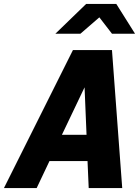

<svg xmlns="http://www.w3.org/2000/svg" viewBox="-75 -954 705 974"><path d="M-55 0 295 -700H493L545 0H375L369 -137H176L111 0ZM239 -270H364L354 -511ZM206 -783 362 -934H515L610 -783H493L429 -866L333 -783Z"/></svg>

Font: Red Hat Mono
Style: Italic
Weight: 400
Italic angle: -12°
Monospace: yes
Designer: Pentagram, MCKL
Foundry: MCKL
Version: Version 1.030